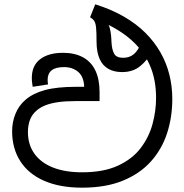

<svg xmlns="http://www.w3.org/2000/svg" viewBox="-20 -856 852 887"><path d="M359 11Q257 11 184.5 -20.5Q112 -52 74 -111Q36 -170 36 -250Q36 -292 51.5 -330.5Q67 -369 99 -396Q133 -425 188 -440Q243 -455 333 -455H369Q367 -502 341 -524Q315 -546 276 -546Q237 -546 218.5 -531Q200 -516 200 -487Q200 -482 200.5 -477Q201 -472 202 -466L131 -455Q130 -463 128.5 -473Q127 -483 127 -496Q127 -553 165.5 -582.5Q204 -612 271 -612Q325 -612 363 -591.5Q401 -571 420.5 -530.5Q440 -490 440 -430V-389H330Q282 -389 248 -384Q214 -379 191 -370Q168 -361 151 -347Q128 -328 118.5 -302.5Q109 -277 109 -246Q109 -188 139 -146Q169 -104 225 -82Q281 -60 359 -60Q458 -60 524.5 -90.5Q591 -121 629.5 -171.5Q668 -222 684.5 -282.5Q701 -343 701 -404Q701 -489 672 -555Q643 -621 587.5 -670.5Q532 -720 451 -755Q438 -761 424 -766Q410 -771 396 -776L420 -836Q494 -813 552 -779.5Q610 -746 652 -704Q694 -662 721.5 -613.5Q749 -565 762.5 -511Q776 -457 776 -399Q776 -315 752 -241Q728 -167 677.5 -110.5Q627 -54 548 -21.5Q469 11 359 11ZM544 -523Q506 -523 479.5 -538.5Q453 -554 439.5 -585.5Q426 -617 426 -664Q426 -706 424 -727Q422 -748 416 -758Q410 -768 398 -775L429 -800Q454 -784 468 -765.5Q482 -747 488 -722.5Q494 -698 495 -662Q497 -626 507.5 -607.5Q518 -589 549 -589Q578 -589 598 -605.5Q618 -622 634 -661L676 -611Q663 -580 629 -551.5Q595 -523 544 -523Z"/></svg>

Font: lsinhala05
Style: Book
Weight: 400
Designer: Jelle Bosma - Monotype Design Team
Foundry: Monotype Imaging Inc.
Version: Version 2.003